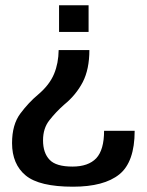

<svg xmlns="http://www.w3.org/2000/svg" viewBox="-20 -613 554 725"><path d="M317.5 -424H201.5C201 -391 195.5 -361 184 -333.5C172.5 -306 152.5 -280 124 -256C100 -236 77.5 -212 57 -184.5C36 -156.5 25.5 -119.5 25.5 -72.5C25.5 -19.5 43 21.5 77 49.5C111.5 78 171 92 255.5 92C333.5 92 392 76.5 430.5 45.5C469 14.5 488.5 -40.5 488.5 -119H373C373 -71 363 -36.5 343.5 -15.5C323.5 5.5 293.5 16 253.5 16C212.5 16 183.5 7.5 167.5 -9.5C151 -26.5 142.5 -51 142.5 -83C142.5 -113.5 150.5 -139 167 -159.5C183 -180 201.5 -199.5 222.5 -218C252.5 -242.5 275.5 -270.5 292.5 -303C309 -335 317.5 -375.5 317.5 -424ZM314.5 -492.5V-593H203V-492.5Z"/></svg>

Font: Anybody Medium
Style: Regular
Weight: 500
Designer: Tyler Finck
Foundry: Etcetera Type Company
Version: Version 1.110